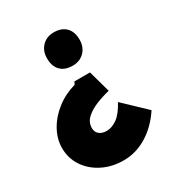

<svg xmlns="http://www.w3.org/2000/svg" viewBox="-173 -660 893 959"><g transform="rotate(-30 273.5 -180.5)"><path d="M335 -281 370 -155Q329 -145 291 -129.5Q253 -114 228.5 -91Q204 -68 204 -35Q204 -12 220 1Q236 14 262 14Q292 14 322.5 -7.5Q353 -29 382 -83L507 36Q460 107 396.5 145.5Q333 184 263 184Q196 184 142 157Q88 130 56.5 83Q25 36 25 -23Q25 -75 52.5 -124.5Q80 -174 128.5 -211.5Q177 -249 238 -266L245 -281ZM372 -449Q372 -407 346 -380Q320 -353 278 -353Q233 -353 208.5 -378Q184 -403 184 -449Q184 -491 210 -518Q236 -545 278 -545Q322 -545 347 -520Q372 -495 372 -449Z"/></g></svg>

Font: Lexend ExtraBold
Style: Regular
Weight: 800
Designer: Bonnie Shaver-Troup, Thomas Jockin
Foundry: Lexend
Version: Version 1.007; ttfautohint (v1.8.3)